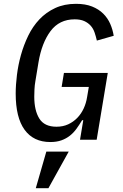

<svg xmlns="http://www.w3.org/2000/svg" viewBox="-20 -730 640 1003"><path d="M415 -102H409Q395 -79 380 -58Q365 -37 345.5 -21.5Q326 -6 301 3Q276 12 243 12Q155 12 108.5 -52Q62 -116 62 -241Q62 -286 68.5 -338.5Q75 -391 89.5 -443Q104 -495 127.5 -543.5Q151 -592 186 -629Q221 -666 268.5 -688Q316 -710 377 -710Q426 -710 461 -696Q496 -682 519.5 -658.5Q543 -635 556 -605Q569 -575 574 -543L486 -518Q481 -540 474 -560.5Q467 -581 453.5 -596Q440 -611 420 -620Q400 -629 370 -629Q290 -629 244 -567.5Q198 -506 181 -404L165 -307Q161 -285 160 -262Q159 -239 159 -225Q159 -153 185.5 -110.5Q212 -68 275 -68Q309 -68 336 -80.5Q363 -93 383.5 -114Q404 -135 417 -163Q430 -191 435 -223L444 -276H302L314 -349H543L485 0H398ZM222 62H339L233 253H167Z"/></svg>

Font: IBM Plex Mono Text
Style: Italic
Weight: 450
Italic angle: -9°
Monospace: yes
Designer: Mike Abbink, Paul van der Laan, Pieter van Rosmalen
Foundry: Bold Monday
Version: Version 2.1